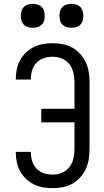

<svg xmlns="http://www.w3.org/2000/svg" viewBox="-20 -967 540 995"><path d="M253 8Q228 8 203.5 4Q179 0 156.5 -11Q134 -22 115.5 -39.5Q97 -57 85 -78.5Q73 -100 67.5 -124.5Q62 -149 62 -174V-180H140V-176Q140 -153 147 -131Q154 -109 170 -92.5Q186 -76 208 -69Q230 -62 253 -62Q278 -62 301.5 -72Q325 -82 340 -101.5Q355 -121 360.5 -145.5Q366 -170 366 -195V-333H194V-403H366V-540Q366 -565 360.5 -589.5Q355 -614 340 -633.5Q325 -653 301.5 -663Q278 -673 253 -673Q230 -673 208 -666Q186 -659 170 -642.5Q154 -626 147 -604Q140 -582 140 -559V-555H62V-561Q62 -586 67.5 -610.5Q73 -635 85 -656.5Q97 -678 115.5 -695.5Q134 -713 156.5 -724Q179 -735 203.5 -739Q228 -743 253 -743Q279 -743 305.5 -738Q332 -733 355 -720Q378 -707 396 -687Q414 -667 425 -643Q436 -619 440 -592.5Q444 -566 444 -540V-195Q444 -169 440 -142.5Q436 -116 425 -92Q414 -68 396 -48Q378 -28 355 -15Q332 -2 305.5 3Q279 8 253 8ZM350 -823Q338 -823 325.5 -826.5Q313 -830 304 -839Q295 -848 291.5 -860.5Q288 -873 288 -885Q288 -897 291.5 -909.5Q295 -922 304 -931Q313 -940 325.5 -943.5Q338 -947 350 -947Q362 -947 374.5 -943.5Q387 -940 396 -931Q405 -922 408.5 -909.5Q412 -897 412 -885Q412 -873 408.5 -860.5Q405 -848 396 -839Q387 -830 374.5 -826.5Q362 -823 350 -823ZM150 -823Q138 -823 125.5 -826.5Q113 -830 104 -839Q95 -848 91.5 -860.5Q88 -873 88 -885Q88 -897 91.5 -909.5Q95 -922 104 -931Q113 -940 125.5 -943.5Q138 -947 150 -947Q162 -947 174.5 -943.5Q187 -940 196 -931Q205 -922 208.5 -909.5Q212 -897 212 -885Q212 -873 208.5 -860.5Q205 -848 196 -839Q187 -830 174.5 -826.5Q162 -823 150 -823Z"/></svg>

Font: Iosevka Fixed
Style: Regular
Weight: 400
Monospace: yes
Designer: Belleve Invis
Foundry: Belleve Invis
Version: Version 33.2.4